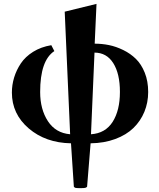

<svg xmlns="http://www.w3.org/2000/svg" viewBox="-20 -723 815 985"><path d="M595.2 -251V-252Q595.2 -345.2 561 -399.2Q526.9 -453.1 464.8 -453.1L446.8 -34.2Q520.5 -39.1 557.9 -97.9Q595.2 -156.7 595.2 -251ZM243.2 -491.2 258.8 -460.9Q186 -413.1 186 -251Q186 -162.1 225.8 -101.3Q265.6 -40.5 339.8 -34.2L312 -663.1L475.1 -703.1L465.8 -499Q502.9 -499 539.1 -491.7Q575.2 -484.4 612.3 -466.3Q649.4 -448.2 677.2 -420.9Q705.1 -393.6 722.7 -349.9Q740.2 -306.2 740.2 -251Q740.2 -196.8 720.7 -149.4Q701.2 -102.1 664.6 -66.4Q627.9 -30.8 571.3 -9.8Q514.6 11.2 444.8 12.2L426.8 234.9Q422.9 239.3 417.2 240.7Q411.6 242.2 393.1 242.2Q373.5 242.2 367.9 241Q362.3 239.7 358.9 234.9L344.2 12.2Q213.9 9.8 127.4 -64.2Q41 -138.2 41 -248Q41 -287.6 52.5 -325.4Q64 -363.3 86.9 -397.7Q109.9 -432.1 150.1 -457.3Q190.4 -482.4 243.2 -491.2Z"/></svg>

Font: Linguistics Pro
Style: Bold
Weight: 700
Designer: Stefan Peev, Context Ltd
Foundry: Stefan Peev, Context Ltd
Version: Version 001.000